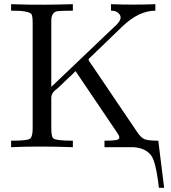

<svg xmlns="http://www.w3.org/2000/svg" viewBox="-20 -704 817 917"><path d="M479 -32Q518 -32 534 -35Q550 -38 550 -47Q550 -55 541 -68L341 -364H340Q335 -357 304 -329L256 -283Q225 -262 225 -237V-92Q225 -50 235 -43Q248 -32 328 -32V-1Q244 -4 170 -4Q96 -4 33 -1V-32Q107 -32 121.5 -40.5Q136 -49 136 -90V-594Q136 -628 130 -637Q113 -654 33 -653V-684Q118 -681 191.5 -681.5Q265 -682 328 -684V-653Q263 -653 249.5 -649.5Q236 -646 229 -630Q225 -621 225 -607V-289L524 -574Q556 -601 556 -621Q556 -632 544.5 -642.5Q533 -653 510 -653V-684Q563 -682 616 -682Q669 -682 722 -684V-653Q645 -653 568 -581L405 -424Q403 -422 403 -419Q403 -414 421 -390L634 -75Q653 -46 671 -39Q689 -32 736 -32L764 193H739Q734 149 727.5 114.5Q721 80 711.5 56Q702 32 679 17Q656 2 618 -1H479Z"/></svg>

Font: cwTeXMing
Style: Medium
Weight: 500
Version: Version 1.17